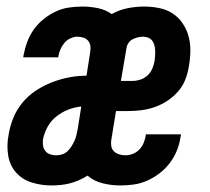

<svg xmlns="http://www.w3.org/2000/svg" viewBox="-20 -558 640 586"><path d="M137 8Q106 8 77 -1Q48 -10 29 -31.5Q10 -53 5 -83.5Q0 -114 6 -145Q10 -171 20 -196.5Q30 -222 48 -244Q66 -266 89.5 -281.5Q113 -297 139 -307Q165 -317 191.5 -322Q218 -327 244 -327L255 -397Q257 -407 256 -416.5Q255 -426 249.5 -433Q244 -440 235 -443Q226 -446 216 -446Q206 -446 195 -441Q184 -436 176.5 -427Q169 -418 164.5 -407.5Q160 -397 158 -386Q158 -385 158 -384.5Q158 -384 158 -383H51Q51 -385 51.5 -387Q52 -389 52 -390Q56 -411 63.5 -431Q71 -451 83.5 -468.5Q96 -486 113.5 -500Q131 -514 150.5 -523Q170 -532 190.5 -535Q211 -538 232 -538Q256 -538 279.5 -533Q303 -528 321 -515Q344 -528 369.5 -533Q395 -538 420 -538Q443 -538 465.5 -533.5Q488 -529 506 -517.5Q524 -506 536.5 -488Q549 -470 555 -449Q561 -428 561 -405Q561 -382 557 -359Q554 -338 546.5 -317.5Q539 -297 524.5 -280Q510 -263 491 -250.5Q472 -238 451.5 -231Q431 -224 410.5 -221.5Q390 -219 369 -219H334L320 -133Q318 -123 319.5 -113Q321 -103 327.5 -96.5Q334 -90 343.5 -87Q353 -84 363 -84Q374 -84 385.5 -88.5Q397 -93 405.5 -102Q414 -111 418.5 -122Q423 -133 425 -145Q425 -145 425 -146Q425 -147 425 -148H532Q532 -146 532 -144Q532 -142 531 -140Q528 -119 520 -99Q512 -79 499 -61.5Q486 -44 468 -30Q450 -16 430 -7Q410 2 389 5Q368 8 348 8Q320 8 293.5 1.5Q267 -5 247 -22Q235 -14 221 -8Q207 -2 193.5 1.5Q180 5 165.5 6.5Q151 8 137 8ZM349 -311H384Q396 -311 408.5 -315Q421 -319 430.5 -328Q440 -337 445 -349Q450 -361 452 -373Q453 -381 453.5 -389Q454 -397 453.5 -405Q453 -413 451 -420.5Q449 -428 444.5 -434Q440 -440 432.5 -443Q425 -446 417 -446Q409 -446 400.5 -444Q392 -442 384.5 -438Q377 -434 372 -426.5Q367 -419 366 -411ZM152 -84Q161 -84 170 -87Q179 -90 186 -96.5Q193 -103 198 -111Q203 -119 207 -127.5Q211 -136 213 -145Q215 -154 217 -163L228 -233Q208 -231 188.5 -223.5Q169 -216 152 -202.5Q135 -189 125 -170.5Q115 -152 111 -132Q110 -122 111.5 -113Q113 -104 118.5 -97Q124 -90 133 -87Q142 -84 152 -84Z"/></svg>

Font: Iosevka Curly SmBdEx
Style: Italic
Weight: 600
Width: 7
Italic angle: -9°
Monospace: yes
Designer: Belleve Invis
Foundry: Belleve Invis
Version: Version 11.1.0; ttfautohint (v1.8.3)